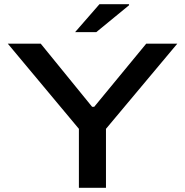

<svg xmlns="http://www.w3.org/2000/svg" viewBox="-20 -895 882 915"><path d="M356 0V-281L17 -687H174L419 -386H429L677 -687H825L485 -281V0ZM338 -742 454 -875H595V-870L439 -742Z"/></svg>

Font: Archivo Expanded Medium
Style: Regular
Weight: 500
Width: 7
Designer: Hector Gatti
Foundry: Omnibus-Type
Version: Version 2.001